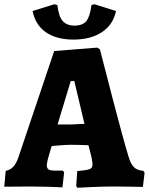

<svg xmlns="http://www.w3.org/2000/svg" viewBox="-28 -880 703 907"><path d="M332 -1 337 -72Q371 -75 385 -78Q399 -81 404 -87Q409 -93 409 -107Q409 -110 405 -134L390 -194Q338 -196 305 -196Q282 -196 238 -192L216 -190L198 -128Q193 -106 193 -100Q193 -85 201.5 -79.5Q210 -74 233 -74H269L275 -66L267 5Q252 4 204.5 2.5Q157 1 118 1L-8 2L-1 -73Q20 -77 34 -91.5Q48 -106 58 -134L228 -639L431 -655L444 -647Q459 -588 505.5 -409Q552 -230 579 -141Q589 -106 604.5 -90.5Q620 -75 649 -73L655 -64L647 3Q633 3 595.5 2Q558 1 517 1Q461 1 407 3.5Q353 6 338 7ZM306 -292Q311 -292 371 -295L323 -497H306L244 -292ZM126 -828 229 -860 243 -856Q249 -803 268 -781Q287 -759 324 -759Q362 -759 379.5 -780Q397 -801 404 -856L418 -860L520 -828Q507 -764 454 -728.5Q401 -693 319 -693Q239 -693 189 -727.5Q139 -762 126 -828Z"/></svg>

Font: Alegreya SC ExtraBold
Style: Regular
Weight: 800
Designer: Juan Pablo del Peral
Foundry: Huerta Tipografica
Version: Version 2.007; ttfautohint (v1.6)